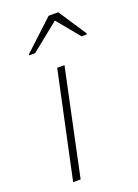

<svg xmlns="http://www.w3.org/2000/svg" viewBox="-143 -805 625 867"><g transform="rotate(-20 170.0 -372.0)"><path d="M53 0 162 -510H197L89 0ZM62 -606 63 -611 206 -744H252L340 -611L339 -606H314L225 -714L91 -606Z"/></g></svg>

Font: Saira SemiExpanded Thin
Style: Italic
Weight: 250
Width: 6
Italic angle: -12°
Designer: Hector Gatti with collaboration of the Omnibus-Type team
Foundry: Omnibus-Type
Version: Version 1.101